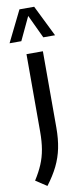

<svg xmlns="http://www.w3.org/2000/svg" viewBox="-139 -847 492 1118"><g transform="rotate(-10 107.5 -287.5)"><path d="M46 233 -19.5 190Q9 145.5 26.2 104.5Q43.5 63.5 51.2 18Q59 -27.5 59 -86V-544H156V-92Q156 -26 145 28Q134 82 109.8 131.5Q85.5 181 46 233ZM-27 -623.5 64 -808H151L242 -623.5H172.5L107.5 -761.5L42.5 -623.5Z"/></g></svg>

Font: Encode Sans Condensed Condensed Medium
Style: Regular
Weight: 500
Width: 3
Designer: Multiple Designers
Foundry: Impallari Type
Version: Version 3.000; ttfautohint (v1.8.3) -l 8 -r 50 -G 200 -x 14 